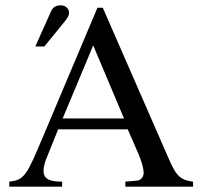

<svg xmlns="http://www.w3.org/2000/svg" viewBox="-20 -703 762 723"><path d="M447 -257H216L331 -532ZM707 0V-19C655 -25 641 -46 613 -111L367 -674H347L141 -186C82 -46 73 -25 15 -19V0H214V-19C166 -19 144 -29 144 -60C144 -72 148 -89 153 -102L199 -216H461L502 -122C514 -94 521 -67 521 -52C521 -38 511 -24 497 -23L452 -19V0ZM113 -528H147L213 -609C229 -628 240 -642 240 -654C240 -674 223 -683 210 -683C189 -683 179 -675 172 -660Z"/></svg>

Font: XITS
Style: Regular
Weight: 400
Designer: MicroPress Inc., with final additions and corrections provided by Coen Hoffman, Elsevier (retired)
Version: Version 1.302